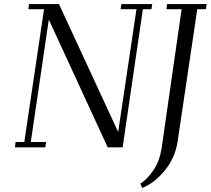

<svg xmlns="http://www.w3.org/2000/svg" viewBox="-20 -722 1033 941"><path d="M53.2 0 56.2 -25.9H99.1L195.8 -676.8H119.1L122.1 -702.1H269L559.1 -75.2L648.9 -676.8H570.8L575.2 -702.1H726.1L722.2 -676.8H680.2L581.1 0H507.8L219.2 -626L130.9 -25.9H206.1L202.1 0ZM668 178.2Q703.6 154.8 732.9 110.8Q762.2 66.9 772 4.9L870.1 -676.8H795.9L798.8 -702.1H993.2L988.8 -676.8H946.8L850.1 -25.9Q837.9 51.8 787.8 113.3Q737.8 174.8 676.8 199.2Z"/></svg>

Font: Dehuti
Style: Italic
Weight: 400
Version: Version 1.2